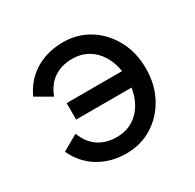

<svg xmlns="http://www.w3.org/2000/svg" viewBox="-122 -650 801 790"><g transform="rotate(-30 279.0 -254.5)"><path d="M472.7 -293V-214.8H154.8V-293ZM420.9 -253.9Q420.9 -294.4 409.9 -328.1Q398.9 -361.8 378.4 -387Q357.9 -412.1 329.3 -425.8Q300.8 -439.5 265.6 -439.5Q213.9 -439.5 177.7 -415Q141.6 -390.6 123.5 -341.8L48.8 -384.8Q79.1 -450.2 136 -483.9Q192.9 -517.6 265.6 -517.6Q334.5 -517.6 389.4 -483.4Q444.3 -449.2 476.6 -389.6Q508.8 -330.1 508.8 -253.9Q508.8 -177.7 476.6 -118.2Q444.3 -58.6 389.4 -24.4Q334.5 9.8 265.6 9.8Q192.9 9.8 136 -24.2Q79.1 -58.1 48.8 -123L123.5 -166Q141.6 -117.2 177.7 -92.8Q213.9 -68.4 265.6 -68.4Q300.8 -68.4 329.3 -82Q357.9 -95.7 378.4 -120.8Q398.9 -146 409.9 -179.9Q420.9 -213.9 420.9 -253.9Z"/></g></svg>

Font: Giphurs
Style: Regular
Weight: 400
Version: Version 2.010